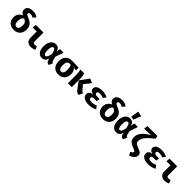

<svg xmlns="http://www.w3.org/2000/svg" viewBox="559 -3052 5482 5482"><g transform="rotate(45 3300.0 -310.5)"><path d="M319 -758.5Q380 -758.5 428.2 -740.8Q476.5 -723 510.5 -696L435 -610Q409 -629 382.2 -637.5Q355.5 -646 324.5 -646Q290 -646 273.5 -633.8Q257 -621.5 257 -602.5Q257 -587 264 -575.2Q271 -563.5 291 -552Q311 -540.5 349.5 -525Q422.5 -495.5 469 -459.5Q515.5 -423.5 537.5 -372.8Q559.5 -322 559.5 -248Q559.5 -188 541.5 -139.2Q523.5 -90.5 489.5 -55.5Q455.5 -20.5 408 -1.8Q360.5 17 301 17Q220 17 162 -15.5Q104 -48 73.2 -106.5Q42.5 -165 42.5 -242Q42.5 -293.5 60.5 -335.8Q78.5 -378 113 -410.8Q147.5 -443.5 197 -465.5Q140 -495.5 119.5 -526.8Q99 -558 99 -605Q99 -649.5 123.5 -684.2Q148 -719 196.8 -738.8Q245.5 -758.5 319 -758.5ZM284 -426Q237 -391.5 221 -349Q205 -306.5 205 -249Q205 -173.5 229 -136.2Q253 -99 300 -99Q347.5 -99 372 -135.2Q396.5 -171.5 396.5 -249Q396.5 -299 387 -330.5Q377.5 -362 353 -384Q328.5 -406 284 -426Z M801 -416H637.5L650.5 -531H959V-166Q959 -134.5 977.5 -121Q996 -107.5 1027.5 -107.5Q1048 -107.5 1067 -112.2Q1086 -117 1103 -123.5L1140.5 -18Q1114 -4 1076 6.5Q1038 17 987.5 17Q901 17 851 -31Q801 -79 801 -160.5Z M1446 -548.5Q1494.5 -548.5 1527.8 -531.2Q1561 -514 1580 -481.5Q1599 -449 1604.5 -404L1628.5 -531H1771L1686.5 -283L1713.5 -167.5Q1722 -132 1735.8 -119.2Q1749.5 -106.5 1771.5 -102L1720 17Q1677 9.5 1649.2 -8.8Q1621.5 -27 1611.5 -77L1600.5 -130Q1588 -80 1565.8 -47.5Q1543.5 -15 1511 1Q1478.5 17 1435.5 17Q1342 17 1288.2 -56.8Q1234.5 -130.5 1234.5 -263Q1234.5 -345.5 1260.8 -410Q1287 -474.5 1334.5 -511.5Q1382 -548.5 1446 -548.5ZM1468 -433Q1433 -433 1414 -391.8Q1395 -350.5 1395 -263Q1395 -173.5 1414.2 -135.8Q1433.5 -98 1464 -98Q1477.5 -98 1491 -105.5Q1504.5 -113 1517.2 -131.8Q1530 -150.5 1541 -183.2Q1552 -216 1561 -266Q1551.5 -327 1538 -363.8Q1524.5 -400.5 1507.2 -416.8Q1490 -433 1468 -433Z M2117 -540Q2177 -540 2248.2 -537.5Q2319.5 -535 2377.5 -531V-426L2250 -436H2163.5Q2123.5 -437 2093.8 -430.5Q2064 -424 2044.2 -405.8Q2024.5 -387.5 2014.8 -352.8Q2005 -318 2005 -263Q2005 -176.5 2028.2 -137.8Q2051.5 -99 2100 -99Q2147.5 -99 2170.8 -137.8Q2194 -176.5 2194 -263Q2194 -347 2178 -385.8Q2162 -424.5 2138.5 -442L2258 -447.5Q2304.5 -420 2331.2 -372Q2358 -324 2358 -254.5Q2358 -171.5 2327.2 -110.5Q2296.5 -49.5 2238.8 -16.2Q2181 17 2100 17Q2019.5 17 1961.5 -16.2Q1903.5 -49.5 1872.8 -112.2Q1842 -175 1842 -263Q1842 -346.5 1872.8 -408.8Q1903.5 -471 1964.5 -505.5Q2025.5 -540 2117 -540Z M2830.5 -547 2960 -489 2797.5 -287 2907.5 -154.5Q2926.5 -131 2943.8 -121.2Q2961 -111.5 2982.5 -106.5L2929 18Q2893 14.5 2866.5 2.8Q2840 -9 2817.5 -32.2Q2795 -55.5 2770 -93.5L2636 -278ZM2604 -531Q2615 -498.5 2623.5 -447Q2632 -395.5 2632 -336.5V0H2474V-348Q2474 -392.5 2469.5 -438.5Q2465 -484.5 2452 -531Z M3419 -222.5H3320.5Q3270 -222.5 3248.8 -206.8Q3227.5 -191 3227.5 -162Q3227.5 -131 3255 -113.5Q3282.5 -96 3337.5 -96Q3385 -96 3426 -106Q3467 -116 3503 -136.5L3574 -48.5Q3527 -18 3464.8 -0.5Q3402.5 17 3324.5 17Q3248.5 17 3189.5 -1.8Q3130.5 -20.5 3097 -57.5Q3063.5 -94.5 3063.5 -149Q3063.5 -208.5 3097.5 -240.5Q3131.5 -272.5 3205.5 -283Q3141 -297.5 3112.2 -328.8Q3083.5 -360 3083.5 -405Q3083.5 -451 3114 -483Q3144.5 -515 3197 -531.8Q3249.5 -548.5 3315 -548.5Q3377.5 -548.5 3436 -535.2Q3494.5 -522 3542.5 -493L3473 -407.5Q3444.5 -423.5 3408.8 -431.2Q3373 -439 3335.5 -439Q3291.5 -439 3267.5 -425Q3243.5 -411 3243.5 -383Q3243.5 -357 3264 -340.2Q3284.5 -323.5 3327.5 -323.5H3434Z M3919 -758.5Q3980 -758.5 4028.2 -740.8Q4076.5 -723 4110.5 -696L4035 -610Q4009 -629 3982.2 -637.5Q3955.5 -646 3924.5 -646Q3890 -646 3873.5 -633.8Q3857 -621.5 3857 -602.5Q3857 -587 3864 -575.2Q3871 -563.5 3891 -552Q3911 -540.5 3949.5 -525Q4022.5 -495.5 4069 -459.5Q4115.5 -423.5 4137.5 -372.8Q4159.5 -322 4159.5 -248Q4159.5 -188 4141.5 -139.2Q4123.5 -90.5 4089.5 -55.5Q4055.5 -20.5 4008 -1.8Q3960.5 17 3901 17Q3820 17 3762 -15.5Q3704 -48 3673.2 -106.5Q3642.5 -165 3642.5 -242Q3642.5 -293.5 3660.5 -335.8Q3678.5 -378 3713 -410.8Q3747.5 -443.5 3797 -465.5Q3740 -495.5 3719.5 -526.8Q3699 -558 3699 -605Q3699 -649.5 3723.5 -684.2Q3748 -719 3796.8 -738.8Q3845.5 -758.5 3919 -758.5ZM3884 -426Q3837 -391.5 3821 -349Q3805 -306.5 3805 -249Q3805 -173.5 3829 -136.2Q3853 -99 3900 -99Q3947.5 -99 3972 -135.2Q3996.5 -171.5 3996.5 -249Q3996.5 -299 3987 -330.5Q3977.5 -362 3953 -384Q3928.5 -406 3884 -426Z M4446 -548.5Q4494.5 -548.5 4527.8 -531.2Q4561 -514 4580 -481.5Q4599 -449 4604.5 -404L4628.5 -531H4771L4686.5 -283L4713.5 -167.5Q4722 -132 4735.8 -119.2Q4749.5 -106.5 4771.5 -102L4720 17Q4677 9.5 4649.2 -8.8Q4621.5 -27 4611.5 -77L4600.5 -130Q4588 -80 4565.8 -47.5Q4543.5 -15 4511 1Q4478.5 17 4435.5 17Q4342 17 4288.2 -56.8Q4234.5 -130.5 4234.5 -263Q4234.5 -345.5 4260.8 -410Q4287 -474.5 4334.5 -511.5Q4382 -548.5 4446 -548.5ZM4468 -433Q4433 -433 4414 -391.8Q4395 -350.5 4395 -263Q4395 -173.5 4414.2 -135.8Q4433.5 -98 4464 -98Q4477.5 -98 4491 -105.5Q4504.5 -113 4517.2 -131.8Q4530 -150.5 4541 -183.2Q4552 -216 4561 -266Q4551.5 -327 4538 -363.8Q4524.5 -400.5 4507.2 -416.8Q4490 -433 4468 -433ZM4467.5 -847 4620.5 -815.5 4532 -587 4429.5 -604Z M5348 -742 5365 -647Q5256 -569 5188.5 -501.8Q5121 -434.5 5089.8 -374.8Q5058.5 -315 5058.5 -259Q5058.5 -221 5070 -197Q5081.5 -173 5110 -155.5Q5138.5 -138 5189 -119Q5252.5 -95 5289 -75Q5325.5 -55 5341.2 -31.2Q5357 -7.5 5357 28.5Q5357 92 5312.2 139Q5267.5 186 5175 226L5117.5 131Q5152 111.5 5173.5 93Q5195 74.5 5195 47Q5195 36 5189 28.5Q5183 21 5168.2 14Q5153.5 7 5127 -2.5Q5048.5 -32.5 4996.8 -62.5Q4945 -92.5 4919.8 -136.8Q4894.5 -181 4894.5 -253Q4894.5 -320.5 4926.2 -384.5Q4958 -448.5 5028.5 -512Q5099 -575.5 5215 -641Q5201 -634.5 5174.8 -631.5Q5148.5 -628.5 5112.5 -627.8Q5076.5 -627 5033 -627H4927.5L4945.5 -742Z M5819 -222.5H5720.5Q5670 -222.5 5648.8 -206.8Q5627.5 -191 5627.5 -162Q5627.5 -131 5655 -113.5Q5682.5 -96 5737.5 -96Q5785 -96 5826 -106Q5867 -116 5903 -136.5L5974 -48.5Q5927 -18 5864.8 -0.5Q5802.5 17 5724.5 17Q5648.5 17 5589.5 -1.8Q5530.5 -20.5 5497 -57.5Q5463.5 -94.5 5463.5 -149Q5463.5 -208.5 5497.5 -240.5Q5531.5 -272.5 5605.5 -283Q5541 -297.5 5512.2 -328.8Q5483.5 -360 5483.5 -405Q5483.5 -451 5514 -483Q5544.5 -515 5597 -531.8Q5649.5 -548.5 5715 -548.5Q5777.5 -548.5 5836 -535.2Q5894.5 -522 5942.5 -493L5873 -407.5Q5844.5 -423.5 5808.8 -431.2Q5773 -439 5735.5 -439Q5691.5 -439 5667.5 -425Q5643.5 -411 5643.5 -383Q5643.5 -357 5664 -340.2Q5684.5 -323.5 5727.5 -323.5H5834Z M6201 -416H6037.5L6050.5 -531H6359V-166Q6359 -134.5 6377.5 -121Q6396 -107.5 6427.5 -107.5Q6448 -107.5 6467 -112.2Q6486 -117 6503 -123.5L6540.5 -18Q6514 -4 6476 6.5Q6438 17 6387.5 17Q6301 17 6251 -31Q6201 -79 6201 -160.5Z"/></g></svg>

Font: Fira Code Light
Style: Bold
Weight: 700
Monospace: yes
Version: Version 5.002